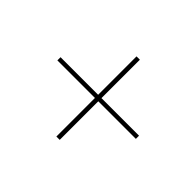

<svg xmlns="http://www.w3.org/2000/svg" viewBox="-112 -732 813 813"><g transform="rotate(45 295.0 -325.0)"><path d="M297 -316H72V-335H297V-565H317V-335H542V-316H317V-85H297Z"/></g></svg>

Font: Fixel Italic Variable Display Thin
Style: Italic
Weight: 100
Italic angle: -10°
Designer: AlfaBravo + MacPaw
Foundry: Kyrylo Tkachov, Marchela Mozhyna, Serhii Makarenko, Maria Weinstein, Zakhar Kryvoshyya
Version: Version 1.210;Glyphs 3.2 (3217)